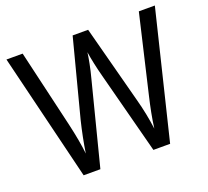

<svg xmlns="http://www.w3.org/2000/svg" viewBox="-122 -864 1097 1014"><g transform="rotate(-20 426.5 -357.0)"><path d="M843 -714H753L651 -278C637 -219 625 -159 618 -104C611 -158 599 -220 583 -278L468 -714H381L268 -280C254 -223 241 -158 233 -104C228 -151 217 -212 202 -277L100 -714H9L183 0H277L395 -462C410 -517 421 -577 424 -604C429 -568 442 -508 454 -463L575 0H669Z"/></g></svg>

Font: Noto Sans Sinhala UI SemiCondensed
Style: Regular
Weight: 400
Width: 4
Designer: Jelle Bosma - Monotype Design Team
Foundry: Monotype Imaging Inc.
Version: Version 2.006